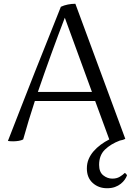

<svg xmlns="http://www.w3.org/2000/svg" viewBox="-20 -741 719 1019"><path d="M22 7Q55 -77 92 -172.5Q129 -268 166.5 -362.5Q204 -457 239.5 -545.5Q275 -634 303 -705Q320 -713 340 -717Q360 -721 380 -721L645 -4Q634 2 616 5Q568 23 537 53Q506 83 506 134Q506 172 528 189.5Q550 207 576 207Q599 207 615 197.5Q631 188 642 177Q650 180 654 190Q650 201 642 212.5Q634 224 621 234.5Q608 245 590 251.5Q572 258 548 258Q503 258 472 230Q441 202 441 153Q441 126 450.5 103.5Q460 81 476.5 62Q493 43 514.5 27Q536 11 560 -1L485 -205H165Q130 -98 103 -1Q94 4 79.5 6.5Q65 9 50 9Q41 9 34 8.5Q27 8 22 7ZM324 -647Q289 -556 252.5 -455.5Q216 -355 181 -253H468Z"/></svg>

Font: Gotu
Style: Regular
Weight: 400
Designer: Sarang Kulkarni & Kailash Malviya
Foundry: Ek Type
Version: Version 2.320;hotconv 1.0.109;makeotfexe 2.5.65596; ttfautoh